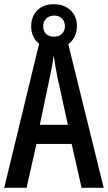

<svg xmlns="http://www.w3.org/2000/svg" viewBox="-20 -891 512 911"><path d="M367 0 320 -208H153L106 0H0L173 -714H296L472 0ZM253 -522Q247 -553 242.5 -578.5Q238 -604 235 -628Q232 -605 227 -577Q222 -549 216 -523L169 -299H302ZM236 -662Q186 -662 157 -691Q128 -720 128 -766Q128 -813 157 -842Q186 -871 236 -871Q284 -871 314.5 -842.5Q345 -814 345 -768Q345 -721 315.5 -691.5Q286 -662 236 -662ZM237 -717Q259 -717 273.5 -730.5Q288 -744 288 -766Q288 -789 274.5 -803Q261 -817 237 -817Q214 -817 199.5 -803Q185 -789 185 -766Q185 -744 198 -730.5Q211 -717 237 -717Z"/></svg>

Font: Noto Sans Telugu ExtraCondensed Medium
Style: Regular
Weight: 500
Width: 2
Designer: Jelle Bosma - Monotype Design Team
Foundry: Monotype Imaging Inc.
Version: Version 2.005; ttfautohint (v1.8.4.7-5d5b)